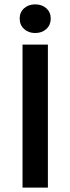

<svg xmlns="http://www.w3.org/2000/svg" viewBox="-20 -858 322 878"><path d="M83 0V-654H199V0ZM141 -707Q110 -707 90 -725.5Q70 -744 70 -773Q70 -802 90 -820Q110 -838 141 -838Q172 -838 192 -820Q212 -802 212 -773Q212 -744 192 -725.5Q172 -707 141 -707Z"/></svg>

Font: Processing Sans Pro Semibold
Style: Regular
Weight: 600
Designer: Paul D. Hunt
Foundry: Adobe Systems Incorporated
Version: Version 2.020;PS 2.000;hotconv 1.0.86;makeotf.lib2.5.63406